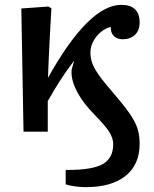

<svg xmlns="http://www.w3.org/2000/svg" viewBox="-20 -543 636 792"><path d="M334 229Q311 229 287 225.5Q263 222 251 217V158H260Q362 158 404.5 133.5Q447 109 447 52Q447 27 430.5 1Q414 -25 367 -73Q323 -118 299 -162.5Q275 -207 275 -245Q275 -254 275.5 -256Q276 -258 278 -264.5Q280 -271 286 -293Q258 -257 230.5 -214.5Q203 -172 177 -126V0H77L68 -508L179 -516L192 -509Q188 -442 185.5 -391.5Q183 -341 181 -300.5Q179 -260 178 -222Q261 -371 337 -447Q413 -523 480 -523Q556 -523 556 -450Q556 -418 537 -399.5Q518 -381 486 -381Q463 -381 449.5 -394.5Q436 -408 437 -432Q415 -427 395.5 -410.5Q376 -394 364.5 -372Q353 -350 353 -327Q353 -305 360 -284Q367 -263 387 -234.5Q407 -206 446 -161Q491 -109 514.5 -75Q538 -41 547 -13Q556 15 556 50Q556 136 498 182.5Q440 229 334 229Z"/></svg>

Font: Literata Medium
Style: Regular
Weight: 500
Designer: Latin by Veronika Burian and Jose Scaglione. Greek by Irene Vlachou. Cyrillic by Vera Evstafieva.
Foundry: TypeTogether
Version: Version 3.103; ttfautohint (v1.8.4.7-5d5b);gftools[0.9.29]